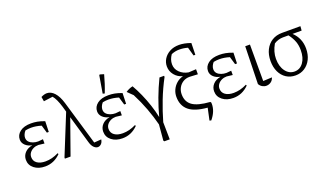

<svg xmlns="http://www.w3.org/2000/svg" viewBox="-83 -1325 3586 2102"><g transform="rotate(-20 1710.5 -274.5)"><path d="M228 7Q151 7 101.5 -32Q52 -71 52 -133Q52 -180 83.5 -214.5Q115 -249 173 -260Q126 -268 95.5 -296.5Q65 -325 65 -364Q65 -419 111.5 -454.5Q158 -490 240 -490Q277 -490 312.5 -483.5Q348 -477 396 -459L392 -335H370L343 -426Q282 -445 225 -445Q192 -445 158 -438Q142 -420 134 -400.5Q126 -381 126 -364Q126 -334 144 -315Q162 -296 190 -286.5Q218 -277 248 -277L305 -282V-232L237 -240Q205 -240 178 -227.5Q151 -215 134 -192.5Q117 -170 117 -141Q117 -95 153 -69.5Q189 -44 250 -44Q288 -44 325.5 -53.5Q363 -63 404 -83L409 -71Q332 7 228 7Z M820 -56 904 -62Q899 -29 881 -12Q863 5 842 5Q818 5 796 -17Q774 -39 762 -82L668 -406L524 0H458V-13L647 -479L630 -539Q599 -642 563 -683L457 -669L448 -722Q485 -741 516 -741Q564 -741 603.5 -697.5Q643 -654 668 -570Z M1129 7Q1052 7 1002.5 -32Q953 -71 953 -133Q953 -180 984.5 -214.5Q1016 -249 1074 -260Q1027 -268 996.5 -296.5Q966 -325 966 -364Q966 -419 1012.5 -454.5Q1059 -490 1141 -490Q1178 -490 1213.5 -483.5Q1249 -477 1297 -459L1293 -335H1271L1244 -426Q1183 -445 1126 -445Q1093 -445 1059 -438Q1043 -420 1035 -400.5Q1027 -381 1027 -364Q1027 -334 1045 -315Q1063 -296 1091 -286.5Q1119 -277 1149 -277L1206 -282V-232L1138 -240Q1106 -240 1079 -227.5Q1052 -215 1035 -192.5Q1018 -170 1018 -141Q1018 -95 1054 -69.5Q1090 -44 1151 -44Q1189 -44 1226.5 -53.5Q1264 -63 1305 -83L1310 -71Q1233 7 1129 7ZM1112 -521 1090 -527 1124 -729 1131 -736 1178 -722Q1151 -619 1112 -521Z M1609 194H1546L1538 183L1554 0Q1529 -98 1492 -197Q1455 -296 1404 -395L1343 -455Q1361 -468 1381.5 -477Q1402 -486 1425 -491Q1458 -434 1489 -364.5Q1520 -295 1544.5 -220.5Q1569 -146 1584 -75Q1611 -177 1648.5 -278.5Q1686 -380 1735 -481H1789V-467Q1730 -357 1684.5 -239.5Q1639 -122 1606 -6Z M2107 155 2088 150 2118 10Q1971 -2 1903.5 -58.5Q1836 -115 1836 -218Q1836 -260 1853.5 -298.5Q1871 -337 1904 -366Q1937 -395 1981 -406Q1923 -422 1887.5 -466Q1852 -510 1852 -566Q1852 -613 1877 -653Q1902 -693 1948 -718Q1994 -743 2057 -743Q2085 -743 2119.5 -736.5Q2154 -730 2192 -716L2189 -580H2168L2140 -680Q2093 -694 2041 -694Q1994 -694 1949 -675Q1913 -624 1913 -569Q1913 -514 1953 -474.5Q1993 -435 2055 -424L2142 -429V-370L2046 -375Q2003 -375 1970 -354.5Q1937 -334 1918.5 -299.5Q1900 -265 1900 -224Q1900 -137 1961.5 -93Q2023 -49 2164 -39L2173 -33Q2175 -22 2175 -13Q2175 74 2107 155Z M2421 7Q2344 7 2294.5 -32Q2245 -71 2245 -133Q2245 -180 2276.5 -214.5Q2308 -249 2366 -260Q2319 -268 2288.5 -296.5Q2258 -325 2258 -364Q2258 -419 2304.5 -454.5Q2351 -490 2433 -490Q2470 -490 2505.5 -483.5Q2541 -477 2589 -459L2585 -335H2563L2536 -426Q2475 -445 2418 -445Q2385 -445 2351 -438Q2335 -420 2327 -400.5Q2319 -381 2319 -364Q2319 -334 2337 -315Q2355 -296 2383 -286.5Q2411 -277 2441 -277L2498 -282V-232L2430 -240Q2398 -240 2371 -227.5Q2344 -215 2327 -192.5Q2310 -170 2310 -141Q2310 -95 2346 -69.5Q2382 -44 2443 -44Q2481 -44 2518.5 -53.5Q2556 -63 2597 -83L2602 -71Q2525 7 2421 7Z M2723 -45 2734 -481H2789V-56L2892 -61Q2883 -29 2858.5 -12Q2834 5 2805 5Q2781 5 2758.5 -8Q2736 -21 2723 -45Z M3352 -231Q3352 -161 3325.5 -107Q3299 -53 3252 -22.5Q3205 8 3145 8Q3084 8 3037.5 -22Q2991 -52 2965 -106.5Q2939 -161 2939 -233Q2939 -307 2967 -363Q2995 -419 3045 -450Q3095 -481 3163 -481H3377L3373 -431H3267Q3352 -351 3352 -231ZM3154 -431Q3128 -431 3100 -422.5Q3072 -414 3050 -399Q3003 -317 3003 -236Q3003 -147 3044 -91.5Q3085 -36 3149 -36Q3212 -36 3251.5 -90.5Q3291 -145 3291 -235Q3291 -290 3274 -336Q3257 -382 3220 -431Z"/></g></svg>

Font: Piazzolla Light
Style: Regular
Weight: 300
Designer: Juan Pablo del Peral
Foundry: Huerta Tipografica
Version: Version 1.330